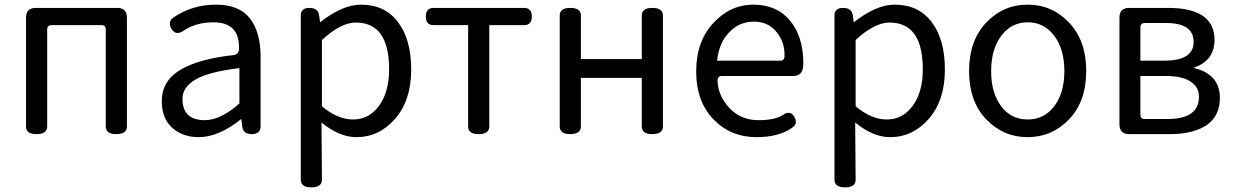

<svg xmlns="http://www.w3.org/2000/svg" viewBox="-20 -577 5311 826"><path d="M137 0Q92 0 92 -33V-501Q92 -543 134 -543H484Q526 -543 526 -501V-33Q526 0 480 0Q435 0 435 -33V-450Q435 -469 416 -469H202Q183 -469 183 -450V-33Q183 0 137 0Z M835 13Q765 13 720 -28Q676 -69 676 -141Q676 -229 755 -276Q835 -324 985 -340Q1010 -344 1008 -371Q1010 -481 898 -481Q821 -481 767 -443Q735 -423 717 -454Q699 -486 731 -505Q810 -557 909 -557Q1009 -557 1055 -498Q1101 -439 1101 -334V-33Q1101 0 1063 0Q1026 0 1022 -33L1018 -65Q921 13 835 13ZM861 -60Q929 -60 1010 -132V-284Q877 -268 821 -235Q765 -202 765 -152Q765 -60 861 -60Z M1319 229Q1274 229 1274 196V-510Q1274 -543 1311 -543Q1349 -543 1353 -510L1357 -481Q1453 -557 1533 -557Q1636 -557 1692 -482Q1749 -408 1749 -277Q1749 -146 1680 -66Q1611 13 1513 13Q1440 13 1363 -50L1365 196Q1365 229 1319 229ZM1365 -120Q1432 -63 1499 -63Q1567 -63 1610 -121Q1654 -180 1654 -279Q1654 -480 1511 -480Q1446 -480 1365 -405Z M2039 0Q1994 0 1994 -33V-469H1845Q1812 -469 1812 -506Q1812 -543 1845 -543H2235Q2268 -543 2268 -506Q2268 -469 2235 -469H2085V-33Q2085 0 2039 0Z M2433 0Q2388 0 2388 -33V-510Q2388 -543 2433 -543Q2479 -543 2479 -510V-323H2741V-510Q2741 -543 2786 -543Q2832 -543 2832 -510V-33Q2832 0 2786 0Q2741 0 2741 -33V-242H2479V-33Q2479 0 2433 0Z M3235 13Q3123 13 3049 -64Q2975 -141 2975 -269Q2975 -398 3048 -477Q3121 -557 3221 -557Q3322 -557 3379 -488Q3436 -420 3436 -302L3435 -291Q3432 -250 3391 -250H3085Q3066 -250 3067 -228Q3070 -163 3119 -111Q3169 -60 3243 -60Q3318 -60 3352 -85Q3382 -103 3398 -73Q3415 -43 3384 -25Q3328 13 3235 13ZM3065 -316H3337Q3356 -316 3355 -339Q3356 -397 3320 -440Q3285 -484 3223 -484Q3161 -484 3117 -438Q3073 -393 3065 -316Z M3615 229Q3570 229 3570 196V-510Q3570 -543 3607 -543Q3645 -543 3649 -510L3653 -481Q3749 -557 3829 -557Q3932 -557 3988 -482Q4045 -408 4045 -277Q4045 -146 3976 -66Q3907 13 3809 13Q3736 13 3659 -50L3661 196Q3661 229 3615 229ZM3661 -120Q3728 -63 3795 -63Q3863 -63 3906 -121Q3950 -180 3950 -279Q3950 -480 3807 -480Q3742 -480 3661 -405Z M4579.5 -64Q4506 13 4401 13Q4296 13 4222.5 -64Q4149 -141 4149 -271.5Q4149 -402 4222.5 -479.5Q4296 -557 4401 -557Q4506 -557 4579.5 -479.5Q4653 -402 4653 -271.5Q4653 -141 4579.5 -64ZM4287 -120Q4330 -63 4401 -63Q4472 -63 4515.5 -120Q4559 -177 4559 -271Q4559 -365 4515.5 -423Q4472 -481 4401.5 -481Q4331 -481 4287.5 -423Q4244 -365 4244 -271Q4244 -177 4287 -120Z M4838 0Q4796 0 4796 -42V-501Q4796 -543 4838 -543H5005Q5205 -543 5205 -405Q5205 -316 5114 -285Q5228 -259 5228 -156Q5228 -77 5170 -38Q5112 0 5013 0ZM4886 -316H4989Q5115 -316 5115 -397Q5115 -478 4996 -478H4905Q4886 -478 4886 -459ZM4886 -84Q4886 -65 4905 -65H5003Q5138 -65 5138 -161Q5138 -203 5102 -226Q5066 -250 4997 -250H4886Z"/></svg>

Font: Swei Gothic CJK TC Regular
Style: Regular
Weight: 400
Version: Version 2.129